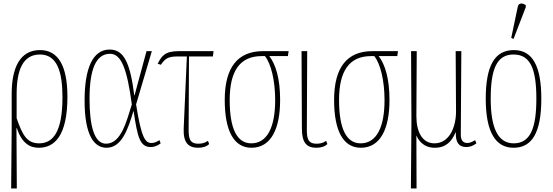

<svg xmlns="http://www.w3.org/2000/svg" viewBox="-20 -825 3127 1085"><path d="M43 240H75L73 -101H75C103 -17 147 10 199 10C291 10 361 -62 361 -278C361 -455 308 -542 206 -542C93 -542 46 -442 46 -295V-104ZM201 -15C132 -15 107 -62 74 -157V-293C74 -429 109 -517 206 -517C303 -517 333 -419 333 -276C333 -78 279 -15 201 -15Z M582 10C669 10 704 -98 734 -197H735C757 -51 770 6 832 6C851 6 870 -1 888 -15L881 -33C866 -24 854 -17 836 -17C801 -17 779 -45 749 -235L838 -536H808L740 -285H739C716 -466 682 -545 600 -545C504 -545 458 -439 458 -257C458 -58 513 10 582 10ZM579 -13C512 -13 486 -115 486 -266C486 -429 520 -521 602 -521C666 -521 698 -435 725 -235C695 -140 665 -13 579 -13Z M1100 10C1126 10 1148 3 1162 -11L1155 -29C1135 -15 1117 -13 1100 -13C1049 -13 1046 -48 1046 -96L1048 -506H1183L1187 -536H991C910 -536 894 -508 871 -465L889 -459C914 -494 928 -506 985 -506H1036L1018 -99C1015 -19 1044 10 1100 10Z M1401 10C1512 10 1563 -98 1563 -260C1563 -381 1538 -461 1502 -508H1607L1611 -536H1467C1322 -536 1250 -443 1250 -260C1250 -85 1302 10 1401 10ZM1400 -15C1318 -15 1278 -100 1278 -260C1278 -423 1335 -508 1459 -508H1477C1512 -465 1535 -369 1535 -259C1535 -108 1491 -15 1400 -15Z M1768 10C1794 10 1816 3 1830 -11L1823 -29C1803 -15 1785 -13 1768 -13C1717 -13 1714 -48 1714 -96L1716 -536H1684L1686 -99C1686 -19 1712 10 1768 10Z M2019 10C2130 10 2181 -98 2181 -260C2181 -381 2156 -461 2120 -508H2225L2229 -536H2085C1940 -536 1868 -443 1868 -260C1868 -85 1920 10 2019 10ZM2018 -15C1936 -15 1896 -100 1896 -260C1896 -423 1953 -508 2077 -508H2095C2130 -465 2153 -369 2153 -259C2153 -108 2109 -15 2018 -15Z M2302 240H2334L2333 -58H2334C2345 -32 2373 10 2437 10C2500 10 2533 -26 2554 -76H2556C2554 -22 2572 6 2615 6C2636 6 2656 -2 2672 -15L2665 -33C2645 -21 2633 -17 2621 -17C2597 -17 2584 -32 2584 -64L2587 -536H2555L2557 -198C2558 -110 2521 -15 2435 -15C2365 -15 2333 -82 2333 -168L2335 -536H2303L2305 -136Z M2882 -605 2951 -784V-796C2934 -808 2911 -811 2906 -787L2869 -611ZM2882 10C2985 10 3039 -73 3039 -267C3039 -449 2991 -542 2884 -542C2774 -542 2725 -451 2725 -267C2725 -76 2782 10 2882 10ZM2883 -15C2794 -15 2753 -102 2753 -267C2753 -434 2787 -517 2882 -517C2978 -517 3011 -434 3011 -267C3011 -103 2978 -15 2883 -15Z"/></svg>

Font: Noto Serif ExtraCondensed Thin
Style: Regular
Weight: 100
Width: 2
Designer: Monotype Design Team
Foundry: Monotype Imaging Inc.
Version: Version 2.013